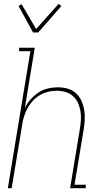

<svg xmlns="http://www.w3.org/2000/svg" viewBox="-20 -985 540 1005"><path d="M153 -815 77 -954 93 -963 169 -833 287 -965 301 -953 180 -815ZM21 0 139 -717H80V-735H162L110 -420Q122 -444 140.5 -465Q159 -486 182 -501Q205 -516 231 -522Q257 -528 283 -528Q309 -528 334 -521Q359 -514 377 -497.5Q395 -481 405.5 -458.5Q416 -436 420.5 -411Q425 -386 423.5 -359.5Q422 -333 418 -307L370 -18H429V0H347L398 -310Q402 -334 403.5 -357.5Q405 -381 401 -404Q397 -427 387.5 -447.5Q378 -468 361.5 -482.5Q345 -497 322.5 -503.5Q300 -510 276 -510Q254 -510 231.5 -504.5Q209 -499 188.5 -487Q168 -475 151.5 -457Q135 -439 124 -418.5Q113 -398 106 -376Q99 -354 96 -331L41 0Z"/></svg>

Font: Iosevka Curly Slab Thin
Style: Italic
Weight: 100
Italic angle: -9°
Monospace: yes
Designer: Belleve Invis
Foundry: Belleve Invis
Version: Version 22.1.2; ttfautohint (v1.8.4)